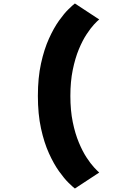

<svg xmlns="http://www.w3.org/2000/svg" viewBox="-20 -846 690 1105"><path d="M411 239Q399.5 230.5 374.5 206Q349.5 181.5 319.5 139.5Q289.5 97.5 261.8 36.5Q234 -24.5 216 -106.8Q198 -189 198 -294Q198 -398.5 216 -480.5Q234 -562.5 261.8 -623.8Q289.5 -685 319.5 -727Q349.5 -769 374.5 -793.2Q399.5 -817.5 411 -826L551 -734Q541 -726.5 521.2 -705.2Q501.5 -684 478 -648.2Q454.5 -612.5 433.5 -561.8Q412.5 -511 398.8 -444.2Q385 -377.5 385 -294Q385 -210 398.8 -143.2Q412.5 -76.5 433.8 -25.8Q455 25 478.2 60.5Q501.5 96 521.2 117.2Q541 138.5 551 147Z"/></svg>

Font: Trispace Thin ExtraBold
Style: Regular
Weight: 800
Version: Version 1.210